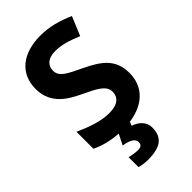

<svg xmlns="http://www.w3.org/2000/svg" viewBox="-288 -872 1128 1128"><g transform="rotate(-45 275.5 -308.0)"><path d="M379 56C379 7 340 -23 300 -36L310 -60C439 -78 511 -154 511 -264C511 -376 446 -426 337 -478C247 -521 202 -541 202 -592C202 -635 234 -664 291 -664C345 -664 393 -649 459 -622L508 -740C434 -772 370 -790 296 -790C147 -790 54 -715 54 -587C54 -457 158 -406 224 -374C303 -336 363 -310 363 -257C363 -213 334 -181 260 -181C188 -181 114 -210 46 -240V-99C95 -75 153 -61 214 -57L181 9C241 18 262 38 262 62C262 85 246 92 227 92C207 92 176 87 157 82V164C176 170 199 174 228 174C342 174 379 131 379 56Z"/></g></svg>

Font: Noto Sans Malayalam UI
Style: Bold
Weight: 700
Designer: Jelle Bosma - Monotype Design Team
Foundry: Monotype Imaging Inc.
Version: Version 2.104